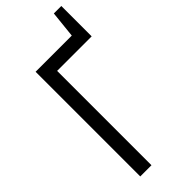

<svg xmlns="http://www.w3.org/2000/svg" viewBox="-269 -871 908 908"><g transform="rotate(-45 185.0 -417.0)"><path d="M306 -700 320 -834H370V-631H139V0H64V-700Z"/></g></svg>

Font: PT Sans Narrow
Style: Regular
Weight: 400
Width: 3
Designer: A.Korolkova, O.Umpeleva, V.Yefimov
Foundry: ParaType Ltd
Version: Version 2.003W OFL